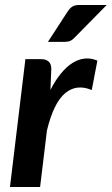

<svg xmlns="http://www.w3.org/2000/svg" viewBox="-20 -751 448 771"><path d="M182.5 -390Q202 -428 224.2 -455.2Q246.5 -482.5 270.5 -497.8Q294.5 -513 320 -515.8Q345.5 -518.5 371 -507.5L348.5 -389.5Q287.5 -415 241.8 -377Q196 -339 168.5 -227.5L141 0H20L82 -513.5H145Q164.5 -513.5 175.2 -504Q186 -494.5 186 -473.5ZM408.5 -731 280 -600.5Q270.5 -590.5 262 -586.8Q253.5 -583 240.5 -583H172.5L251.5 -704.5Q260 -717.5 270 -724.2Q280 -731 298.5 -731Z"/></svg>

Font: Lato 2
Style: Bold Italic
Weight: 700
Italic angle: -7°
Designer: Lukasz Dziedzic with Adam Twardoch and Botio Nikoltchev
Foundry: tyPoland Lukasz Dziedzic
Version: Version 2.015; 2015-08-06; http://www.latofonts.com/